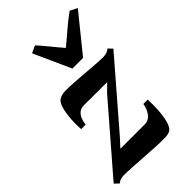

<svg xmlns="http://www.w3.org/2000/svg" viewBox="-268 -926 1032 1032"><g transform="rotate(-45 247.5 -410.0)"><path d="M343 -420Q329.5 -420 311.5 -420Q293.5 -420 273.5 -420Q253.5 -420 234 -420.2Q214.5 -420.5 196.8 -420.5Q179 -420.5 166 -420.5Q144 -420 130 -408.5Q116 -397 109 -378.8Q102 -360.5 99.5 -340H66Q64 -356.5 64.2 -385Q64.5 -413.5 68.2 -445Q72 -476.5 81 -501.5Q90 -526.5 106 -535.5Q111 -538.5 123.5 -542.2Q136 -546 153.5 -546Q180.5 -546 217 -543.8Q253.5 -541.5 292 -538.2Q330.5 -535 365 -532.5Q399.5 -530 422 -530Q438.5 -530 450 -533.8Q461.5 -537.5 472 -546.5L494 -523.5L180.5 -160.5L140 -116.5Q159 -116.5 181.8 -116.5Q204.5 -116.5 229 -116.5Q253.5 -116.5 277.8 -116.5Q302 -116.5 324.5 -116.5Q355 -116.5 373.8 -141Q392.5 -165.5 397.5 -199.5H431Q432 -179.5 431.5 -150.8Q431 -122 427.8 -92Q424.5 -62 417 -37.8Q409.5 -13.5 397 -2Q390.5 5 376.8 8.2Q363 11.5 340 11.5Q312 11.5 272.5 9.2Q233 7 191.2 4.2Q149.5 1.5 113 -0.8Q76.5 -3 54 -3Q40.5 -3 27.8 0.8Q15 4.5 6 13.5L-18 -9.5L300 -377.5ZM262.5 -603.5 167 -815 208.5 -834Q234.5 -805.5 261.5 -772Q288.5 -738.5 316 -707Q355.5 -739 393 -771.8Q430.5 -804.5 472 -834L513 -813L343.5 -603.5Z"/></g></svg>

Font: Merriweather 72pt ExtraBold
Style: Italic
Weight: 800
Italic angle: -7.8°
Version: Version 2.101